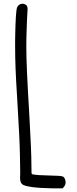

<svg xmlns="http://www.w3.org/2000/svg" viewBox="-20 -820 417 1039"><path d="M73 -781C67 -768 64 -717 62 -615C61.9 -600.5 61.8 -586.4 61.8 -572.6C61.8 -493 64.5 -419 73 -287C84 -99 86 -62 88 25C88.7 59.6 89.4 93.3 89.4 113.6C89.4 122 89.3 128.1 89 131C88.7 134.9 88.5 138.5 88.5 142C88.5 158.9 92.5 170.4 100 177C115 190 178 198 260 199H319L326 191C331.8 184.5 335.1 175.6 335.1 166.3C335.1 161.2 334.1 156 332 151C325 132 323 132 255 130C203 129 173 127 155 123C150 121 150 121 150 75C150 17 146 -65 139 -192C127.1 -391 122.4 -489.7 122.4 -570.7C122.4 -598.8 123 -624.7 124 -652C125 -691 127 -734 128 -748C128.8 -756.4 129.3 -763.2 129.3 -768.9C129.3 -784.1 126 -790.6 118 -795C112.5 -798.5 107 -799.9 101.7 -799.9C88.6 -799.9 77.3 -791 73 -781Z"/></svg>

Font: DIARIO_DE_ANDY
Style: Regular
Weight: 400
Version: Version 001.000